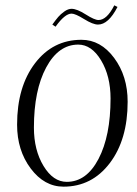

<svg xmlns="http://www.w3.org/2000/svg" viewBox="-20 -694 513 719"><path d="M408 -674 420 -668Q386 -602 347 -602Q328 -602 295 -622.5Q262 -643 248 -643Q223 -643 188 -594L176 -602Q189 -620 198 -630.5Q207 -641 221 -651Q235 -661 248 -661Q268 -661 301 -640Q334 -619 349 -619Q380 -619 408 -674ZM107 -216Q107 -132 143 -72.5Q179 -13 230 -13Q304 -13 349 -99Q394 -185 394 -325Q394 -409 358.5 -468Q323 -527 273 -527Q199 -527 153 -441.5Q107 -356 107 -216ZM44 -227Q44 -369 111 -457Q178 -545 285 -545Q357 -545 407.5 -477Q458 -409 458 -313Q458 -171 391 -83Q324 5 218 5Q146 5 95 -63Q44 -131 44 -227Z"/></svg>

Font: Kleymissky
Style: Regular
Weight: 500
Italic angle: -8°
Designer: gluk
Foundry: gluk
Version: Version 0.283